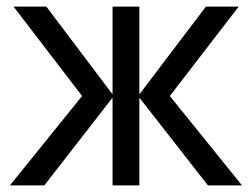

<svg xmlns="http://www.w3.org/2000/svg" viewBox="-20 -560 761 580"><path d="M10 0 228 -270 21 -540H120L320 -275V-540H401V-275L602 -540H701L493 -270L711 0H608L401 -265V0H320V-265L114 0Z"/></svg>

Font: Manrope Medium
Style: Medium
Weight: 500
Designer: Mikhail Sharanda
Foundry: Mikhail Sharanda
Version: Version 4.000;hotconv 1.0.109;makeotfexe 2.5.65596